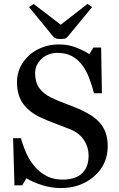

<svg xmlns="http://www.w3.org/2000/svg" viewBox="-20 -932 601 966"><path d="M479 -317.9Q501 -293.5 511.5 -264.4Q522 -235.4 522 -196.8Q522 -105 454.1 -45.4Q386.2 14.2 285.6 14.2Q239.3 14.2 192.9 -0.2Q146.5 -14.6 112.8 -35.2L91.8 0.5H52.7L45.9 -236.8H85.4Q97.7 -192.9 114 -157.5Q130.4 -122.1 157.2 -91.3Q182.6 -62.5 216.6 -45.4Q250.5 -28.3 295.4 -28.3Q329.1 -28.3 354.2 -37.1Q379.4 -45.9 395 -62Q410.6 -78.1 418.2 -99.9Q425.8 -121.6 425.8 -149.9Q425.8 -191.4 402.3 -227.3Q378.9 -263.2 332.5 -281.7Q300.8 -294.4 259.8 -309.8Q218.8 -325.2 189 -338.9Q130.4 -365.2 97.9 -408Q65.4 -450.7 65.4 -519.5Q65.4 -559.1 81.5 -593.3Q97.7 -627.4 127.4 -654.3Q155.8 -679.7 194.3 -694.1Q232.9 -708.5 274.9 -708.5Q322.8 -708.5 360.6 -693.8Q398.4 -679.2 429.7 -659.7L449.7 -692.9H488.8L492.7 -462.9H453.1Q442.4 -502.4 429 -538.6Q415.5 -574.7 394 -604Q373 -632.3 342.8 -649.2Q312.5 -666 268.6 -666Q222.2 -666 189.5 -636.2Q156.7 -606.4 156.7 -563.5Q156.7 -518.6 177.7 -489Q198.7 -459.5 238.8 -440.4Q274.4 -423.3 308.8 -410.9Q343.3 -398.4 375.5 -384.3Q404.8 -371.6 431.9 -355.5Q459 -339.4 479 -317.9ZM443.4 -896.5 329.1 -757.8Q318.8 -745.1 313.2 -740.5Q307.6 -735.8 283.7 -735.8Q263.7 -735.8 256.1 -741.2Q248.5 -746.6 241.2 -755.9L126 -896.5L149.4 -912.1L285.6 -807.6L419.9 -912.1Z"/></svg>

Font: UniBurma_GGSerif
Style: Book
Weight: 400
Designer: Victor San Kho Lin (for Burmese only and related typography optimization with it)
Foundry: http://www.unimm.org
Version: 2.0